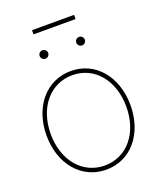

<svg xmlns="http://www.w3.org/2000/svg" viewBox="-145 -875 808 972"><g transform="rotate(-20 258.5 -389.0)"><path d="M258.8 7.8C391.6 7.8 484.4 -104 484.4 -257.8C484.4 -411.6 391.6 -523.4 258.8 -523.4C125.5 -523.4 32.2 -411.6 32.2 -257.8C32.2 -104 125.5 7.8 258.8 7.8ZM258.8 -14.6C139.2 -14.6 54.7 -115.2 54.7 -257.8C54.7 -400.4 139.2 -501 258.8 -501C377.9 -501 461.9 -400.4 461.9 -257.8C461.9 -115.2 377.9 -14.6 258.8 -14.6ZM357.4 -625.5C370.1 -625.5 380.4 -635.7 380.4 -648.4C380.4 -661.1 370.1 -671.4 357.4 -671.4C344.7 -671.4 334.5 -661.1 334.5 -648.4C334.5 -635.7 344.7 -625.5 357.4 -625.5ZM160.2 -625.5C172.9 -625.5 183.1 -635.7 183.1 -648.4C183.1 -661.1 172.9 -671.4 160.2 -671.4C147.5 -671.4 137.2 -661.1 137.2 -648.4C137.2 -635.7 147.5 -625.5 160.2 -625.5ZM372.1 -784.7H145.5V-762.2H372.1Z"/></g></svg>

Font: Raveo Display Display Thin
Style: Regular
Weight: 100
Designer: Jakub Foglar, Rasmus Andersson (Inter)
Foundry: Jakubfoglar.com
Version: Version 1.100;Glyphs 3.2.3 (3260)